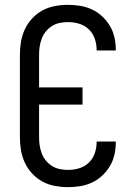

<svg xmlns="http://www.w3.org/2000/svg" viewBox="-20 -763 565 791"><path d="M260 8Q233 8 206 3Q179 -2 155 -15Q131 -28 112.5 -48Q94 -68 82.5 -92.5Q71 -117 66.5 -143.5Q62 -170 62 -197V-538Q62 -565 66.5 -591.5Q71 -618 82.5 -642.5Q94 -667 112.5 -687Q131 -707 155 -720Q179 -733 206 -738Q233 -743 260 -743Q285 -743 310 -739Q335 -735 358 -724.5Q381 -714 400 -696.5Q419 -679 432 -657.5Q445 -636 451 -611Q457 -586 457 -561V-555H378V-559Q378 -582 370 -604.5Q362 -627 345 -643Q328 -659 305.5 -665.5Q283 -672 260 -672Q243 -672 226 -668.5Q209 -665 194.5 -656Q180 -647 169 -633.5Q158 -620 152 -604Q146 -588 143.5 -571.5Q141 -555 141 -538V-403H320V-332H141V-197Q141 -180 143.5 -163.5Q146 -147 152 -131Q158 -115 169 -101.5Q180 -88 194.5 -79Q209 -70 226 -66.5Q243 -63 260 -63Q283 -63 305.5 -69.5Q328 -76 345 -92Q362 -108 370 -130.5Q378 -153 378 -176V-180H457V-174Q457 -149 451 -124Q445 -99 432 -77.5Q419 -56 400 -38.5Q381 -21 358 -10.5Q335 0 310 4Q285 8 260 8Z"/></svg>

Font: Iosevka Pride
Style: Regular
Weight: 400
Monospace: yes
Designer: Belleve Invis
Foundry: Belleve Invis
Version: Version 30.3.1; ttfautohint (v1.8.4)